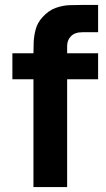

<svg xmlns="http://www.w3.org/2000/svg" viewBox="-20 -755 426 775"><path d="M115 0V-538Q115 -558.5 116 -584.5Q117 -610.5 124.2 -637Q131.5 -663.5 151 -685Q176 -713 205.2 -723.2Q234.5 -733.5 262 -734.2Q289.5 -735 309 -735H376V-625H314Q282 -625 266.5 -608.8Q251 -592.5 251 -570V0ZM30 -435V-540H376V-435Z"/></svg>

Font: Manrope ExtraLight ExtraBold
Style: Regular
Weight: 800
Version: Version 4.504